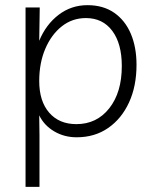

<svg xmlns="http://www.w3.org/2000/svg" viewBox="-20 -524 607 744"><path d="M79 200V-495H134L132 -366Q158 -429 207 -466.5Q256 -504 319 -504Q380 -504 422.5 -474.5Q465 -445 487 -393Q509 -341 509 -273Q509 -190 480 -127Q451 -64 399 -28Q347 8 277 8Q229 8 190 -15Q151 -38 132 -77L133 0V200ZM276 -43Q355 -43 403.5 -104.5Q452 -166 452 -268Q452 -355 415 -404.5Q378 -454 313 -454Q260 -454 219.5 -422Q179 -390 155.5 -335Q132 -280 132 -210Q132 -132 170.5 -87.5Q209 -43 276 -43Z"/></svg>

Font: Livvic Light
Style: Regular
Weight: 300
Designer: Jacques Le Bailly, Baron von Fonthausen
Version: Version 1.001; ttfautohint (v1.8.2)